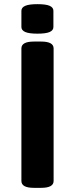

<svg xmlns="http://www.w3.org/2000/svg" viewBox="-20 -902 360 924"><path d="M143 2Q83 2 83 -31V-669Q83 -702 143 -702H178Q238 -702 238 -669V-31Q238 2 178 2ZM160 -740Q120 -740 101.5 -748Q83 -756 83 -772V-850Q83 -866 101.5 -874Q120 -882 160 -882Q201 -882 219 -874Q237 -866 237 -850V-772Q237 -756 219 -748Q201 -740 160 -740Z"/></svg>

Font: Asap Expanded
Style: Bold
Weight: 700
Width: 7
Designer: Pablo Cosgaya
Foundry: Omnibus-Type
Version: Version 3.001; ttfautohint (v1.8.4.7-5d5b)